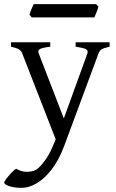

<svg xmlns="http://www.w3.org/2000/svg" viewBox="-43 -657 556 921"><path d="M62 244.1Q24.9 244.1 1 235.8Q-22.9 227.5 -22.9 218.3Q-22.9 214.4 -12.9 200.9Q-2.9 187.5 10.5 173.1Q23.9 158.7 34.2 152.3Q57.1 166 80.6 167Q104 168 122.1 161.1Q140.1 155.3 166.5 121.1Q192.9 86.9 210 44.9L224.1 11.2L64 -399.9Q59.6 -413.6 46.9 -420.7Q34.2 -427.7 9.8 -433.1V-454.1H198.2V-433.1Q160.6 -428.2 148.7 -421.9Q136.7 -415.5 143.1 -399.9L263.2 -88.9L376 -399.9Q381.3 -415 368.7 -421.4Q356 -427.7 319.8 -433.1V-454.1H482.9V-433.1Q453.6 -426.3 444.1 -420.2Q434.6 -414.1 429.2 -399.9L266.1 40Q239.3 111.8 203.9 157Q168.5 202.1 131.6 223.1Q94.7 244.1 62 244.1ZM109.4 -573.7 98.6 -585.9Q101.1 -596.7 107.4 -612.3Q113.8 -627.9 118.7 -637.2H418L428.7 -625.5Q426.8 -614.7 420.2 -598.9Q413.6 -583 409.7 -573.7Z"/></svg>

Font: David Libre
Style: Regular
Weight: 400
Designer: Ismar David, J. Victor Gaultney, Annie Olsen and Meir Sadan
Foundry: Monotype Imaging Inc. & SIL International
Version: Version 1.100; ttfautohint (v1.8.4.7-5d5b)